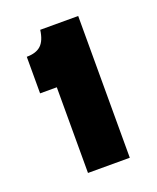

<svg xmlns="http://www.w3.org/2000/svg" viewBox="-88 -733 423 518"><g transform="rotate(-20 123.5 -473.5)"><path d="M77 -270V-516H29V-621Q56 -621 70 -634Q84 -647 88 -677H197V-270Z"/></g></svg>

Font: Bricolage Grotesque SemiCondensed
Style: Bold
Weight: 700
Width: 4
Designer: Mathieu Triay
Foundry: Atelier Triay
Version: Version 1.001;gftools[0.9.33.dev8+g029e19f]